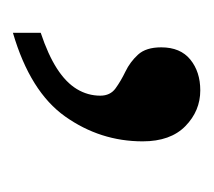

<svg xmlns="http://www.w3.org/2000/svg" viewBox="-36 -132 323 290"><g transform="rotate(90 125.0 12.5)"><path d="M30 112Q63 101 84 87.5Q105 74 115 57.5Q125 41 125 22Q125 7 114 -1Q103 -9 88.5 -16Q74 -23 63 -35Q52 -47 52 -70Q52 -99 70.5 -114Q89 -129 117 -129Q148 -129 171 -106.5Q194 -84 194 -42Q194 22 156.5 75Q119 128 30 154Z"/></g></svg>

Font: Noto Serif Myanmar
Style: Regular
Weight: 400
Designer: Ben Mitchell and the Monotype Design Team
Foundry: Monotype Imaging Inc.
Version: Version 2.106